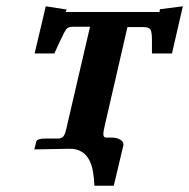

<svg xmlns="http://www.w3.org/2000/svg" viewBox="-20 -468 595 604"><path d="M311 -79.1Q305.2 -56.6 305.2 -45.9Q305.2 -35.2 314 -35.2H331.1Q346.2 -35.2 357.2 -29.3Q368.2 -23.4 368.2 -14.2V-11.2L337.9 116.2H276.9Q274.9 64.5 262.7 39.1Q243.7 0 200.2 0H198.2Q184.1 0 143.6 1Q103 2 87.9 2L94.2 -22.9Q97.2 -32.2 124 -32.2H164.1Q175.8 -32.7 181.2 -41.5Q186.5 -50.3 191.9 -77.1L263.2 -383.8H209Q194.8 -383.8 189 -376.7Q183.1 -369.6 168 -336.9L150.9 -299.8H88.9L124 -448.2L189.9 -438L186 -430.2H481.9Q481.9 -434.1 482.9 -439L555.2 -448.2L521 -299.8H458V-328.1V-342.8Q458 -367.7 453.1 -375.2Q448.2 -382.8 430.2 -382.8H380.9Z"/></svg>

Font: Linux Libertine G
Style: Bold Italic
Weight: 700
Italic angle: -11.5°
Designer: Philipp H. Poll
Foundry: Philipp H. Poll
Version: Version 4.1.0